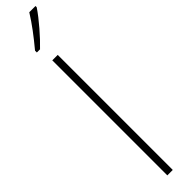

<svg xmlns="http://www.w3.org/2000/svg" viewBox="-352 -946 897 897"><g transform="rotate(-45 97.0 -497.5)"><path d="M194 -987V-995H153C121 -944 89 -902 45 -849V-837H66C105 -874 163 -940 194 -987ZM106 0V-760H70V0Z"/></g></svg>

Font: Noto Sans Bengali ExtraCondensed ExtraLight
Style: Regular
Weight: 200
Width: 2
Designer: Joana Ranito - Universal Thirst; Jelle Bosma - Monotype Design Team
Foundry: Universal Thirst ehf.
Version: Version 3.000